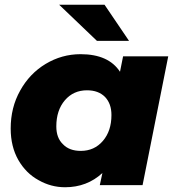

<svg xmlns="http://www.w3.org/2000/svg" viewBox="-20 -779 735 808"><path d="M498 -542H688L580 0H400L411 -51C368 -11 315 9 254 9C214 9 177 -1 142 -21C107 -40 78 -69 57 -106C36 -143 25 -187 25 -238C25 -297 38 -350 65 -398C91 -445 127 -483 172 -510C217 -537 266 -551 319 -551C398 -551 453 -526 485 -477ZM320 -144C358 -144 389 -158 413 -186C437 -214 449 -250 449 -295C449 -327 440 -352 422 -371C403 -390 378 -399 346 -399C308 -399 277 -385 253 -357C229 -329 217 -292 217 -247C217 -215 226 -190 245 -172C263 -153 288 -144 320 -144ZM388 -607 229 -759H420L523 -607Z"/></svg>

Font: My Font
Style: Italic
Weight: 500
Designer: Julieta Ulanovsky
Foundry: Julieta Ulanovsky
Version: ""